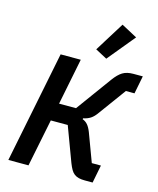

<svg xmlns="http://www.w3.org/2000/svg" viewBox="-138 -1064 957 1160"><g transform="rotate(15 340.5 -484.0)"><path d="M167 -698H293L235 -408H341L502 -629Q529 -666 555 -682Q581 -698 622 -698H681L659 -586H605L483 -419Q463 -390 443.5 -377.5Q424 -365 398 -360L397 -354Q416 -347 429 -332Q442 -317 453 -289L519 -112H576L554 0H505Q483 0 467 -4Q451 -8 439 -17Q427 -26 418 -41.5Q409 -57 400 -80L319 -297H213L153 0H27ZM440 -744 367 -783 482 -968 581 -915Z"/></g></svg>

Font: IBM Plex Sans SmBld
Style: Italic
Weight: 600
Italic angle: -11°
Designer: Mike Abbink, Paul van der Laan, Pieter van Rosmalen
Foundry: Bold Monday
Version: Version 3.005